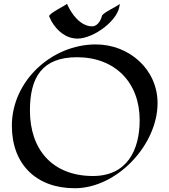

<svg xmlns="http://www.w3.org/2000/svg" viewBox="-20 -960 897 1020"><path d="M817 -412C817 -593 665 -724 489 -724C255 -724 43 -530 43 -292C43 -87 173 40 377 40C602 40 817 -191 817 -412ZM722 -322C722 -160 653 -25 474 -25C260 -25 139 -164 139 -373C139 -547 202 -656 389 -656C590 -656 722 -523 722 -322ZM616 -940C606 -926 524 -893 521 -874C519 -862 502 -820 470 -820C407 -820 358 -887 336 -940C334 -934 241 -890 241 -874C241 -872 252 -851 253 -848C282 -797 330 -755 392 -755C477 -755 615 -854 616 -940Z"/></svg>

Font: Fondamento
Style: Regular
Weight: 400
Designer: Astigmatic (AOETI)
Foundry: Astigmatic (AOETI)
Version: Version 1.001